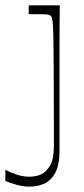

<svg xmlns="http://www.w3.org/2000/svg" viewBox="-44 -500 315 716"><path d="M-24 133Q-10 141 15 150Q40 159 65 159Q76 159 87 157Q98 155 108 151Q129 141 143 116.5Q157 92 157 46Q157 -96 156.5 -186.5Q156 -277 155.5 -328Q155 -379 153.5 -402Q152 -425 150 -432Q148 -439 145 -441Q141 -445 132.5 -446Q124 -447 99 -447Q92 -447 83 -447Q74 -447 63 -447V-480H179Q179 -471 178.5 -441Q178 -411 178 -370Q178 -329 178 -286.5Q178 -244 178 -210.5Q178 -177 178 -163Q178 -127 178 -105Q178 -83 178 -63Q178 -43 178 -14.5Q178 14 178 62Q178 114 162.5 143.5Q147 173 121.5 184.5Q96 196 66 196Q43 196 19.5 189.5Q-4 183 -24 175Z"/></svg>

Font: Ojuju ExtraLight
Style: Regular
Weight: 200
Designer: Chisaokwu Joboson, Mirko Velimirovic
Foundry: Udi Foundry
Version: Version 1.000